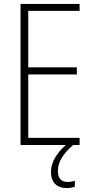

<svg xmlns="http://www.w3.org/2000/svg" viewBox="-20 -734 475 972"><path d="M273 131C273 84 301 44 350 0H383V-36H123V-357H369V-393H123V-679H383V-714H84V0H313C266 42 238 88 238 137C238 189 268 218 317 218C335 218 349 215 359 211V181C352 184 336 187 321 187C290 187 273 168 273 131Z"/></svg>

Font: Noto Sans Malayalam Condensed ExtraLight
Style: Regular
Weight: 200
Width: 3
Designer: Jelle Bosma - Monotype Design Team
Foundry: Monotype Imaging Inc.
Version: Version 2.104